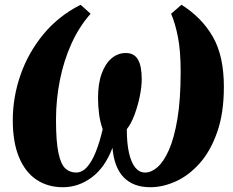

<svg xmlns="http://www.w3.org/2000/svg" viewBox="-20 -773 975 804"><path d="M243.5 11Q180.5 11 133.2 -20.2Q86 -51.5 59.8 -114.2Q33.5 -177 33.5 -269.5Q33.5 -366 66 -459.5Q98.5 -553 162 -629.8Q225.5 -706.5 317.5 -753L359.5 -715.5Q311.5 -661.5 279.2 -590.2Q247 -519 230.8 -437.5Q214.5 -356 214.5 -271.5Q214.5 -180 224.8 -132.2Q235 -84.5 253.8 -67.5Q272.5 -50.5 298.5 -50.5Q324 -50.5 344.5 -73.5Q365 -96.5 381.2 -137.2Q397.5 -178 410 -232Q399 -263 394.8 -296.2Q390.5 -329.5 390.5 -363Q390.5 -423 405.8 -464.8Q421 -506.5 447.2 -528.8Q473.5 -551 507 -551Q541.5 -551 557.5 -524Q573.5 -497 573.5 -441Q573.5 -409.5 565.2 -369.2Q557 -329 543 -291.8Q529 -254.5 511 -232Q511 -173 520.2 -132.5Q529.5 -92 546.5 -71.2Q563.5 -50.5 588 -50.5Q613.5 -50.5 639.5 -73Q665.5 -95.5 687.5 -145.2Q709.5 -195 723 -275.5Q736.5 -356 736.5 -472.5Q736.5 -560 725.2 -617.5Q714 -675 696.5 -715.5L740 -753Q824.5 -700 871 -619.5Q917.5 -539 917.5 -409.5Q917.5 -299.5 889.5 -219.8Q861.5 -140 816 -89Q770.5 -38 716.2 -13.5Q662 11 609.5 11Q538.5 11 498.2 -30.2Q458 -71.5 451 -154Q419.5 -71 364 -30Q308.5 11 243.5 11Z"/></svg>

Font: Merriweather 24pt Black
Style: Italic
Weight: 900
Italic angle: -7.8°
Designer: Eben Sorkin
Foundry: Eben Sorkin
Version: Version 2.101